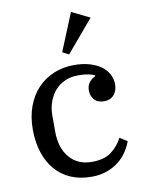

<svg xmlns="http://www.w3.org/2000/svg" viewBox="-88 -845 696 920"><g transform="rotate(-10 260.0 -385.5)"><path d="M283 12Q226 12 181.5 -7.5Q137 -27 106.5 -63Q76 -99 60 -149Q44 -199 44 -259Q44 -322 62.5 -372Q81 -422 114 -457Q147 -492 192.5 -511Q238 -530 292 -530Q333 -530 366 -520.5Q399 -511 422 -494.5Q445 -478 457.5 -455Q470 -432 470 -405Q470 -373 452.5 -353.5Q435 -334 405 -334Q373 -334 357 -352.5Q341 -371 341 -397Q341 -420 352.5 -435.5Q364 -451 383 -460V-464Q371 -470 351.5 -474Q332 -478 302 -478Q268 -478 239.5 -465.5Q211 -453 191 -431Q171 -409 159.5 -378Q148 -347 148 -311V-231Q148 -152 188 -105Q228 -58 297 -58Q357 -58 391.5 -84Q426 -110 446 -149L482 -126Q473 -100 456.5 -75.5Q440 -51 415.5 -31.5Q391 -12 358 0Q325 12 283 12ZM247 -600 322 -783 410 -740 278 -584Z"/></g></svg>

Font: IBM Plex Serif Text
Style: Regular
Weight: 450
Designer: Mike Abbink, Paul van der Laan, Pieter van Rosmalen
Foundry: Bold Monday
Version: Version 3.001